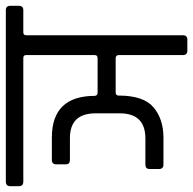

<svg xmlns="http://www.w3.org/2000/svg" viewBox="-41 -641 663 659"><g transform="rotate(-90 290.5 -311.5)"><path d="M148 -465Q291 -465 291 -317Q292 -308 303 -308H420Q431 -308 431 -318V-553Q431 -563 421 -563H-3Q-19 -563 -19 -578V-608Q-19 -623 -3 -623H585Q600 -623 600 -608V-578Q600 -563 585 -563H509Q499 -563 499 -553V-15Q499 0 484 0H446Q431 0 431 -15V-235Q431 -246 420 -246H303Q292 -246 292 -236Q292 -150 251.5 -116Q211 -82 148 -82H55Q40 -82 40 -97V-130Q40 -144 55 -144H145Q231 -144 231 -232V-315Q231 -403 146 -403H71Q56 -403 56 -417V-450Q56 -465 71 -465Z"/></g></svg>

Font: Rajdhani Medium
Style: Regular
Weight: 500
Designer: Satya Rajpurohit, Jyotish Sonowal
Foundry: Indian Type Foundry
Version: Version 1.201 February 1, 2022